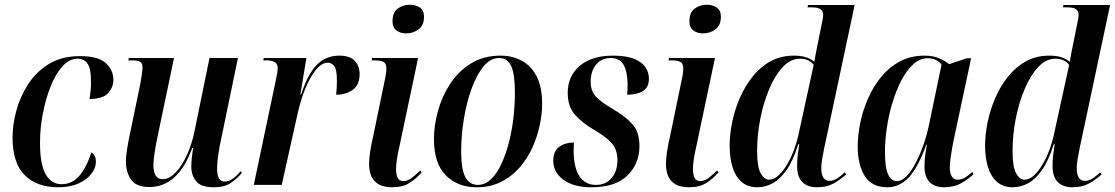

<svg xmlns="http://www.w3.org/2000/svg" viewBox="-20 -781 4709 811"><path d="M226 10Q136 10 84.5 -41Q33 -92 33 -201Q33 -254 49 -313.5Q65 -373 99 -425.5Q133 -478 187 -511Q241 -544 318 -544Q396 -544 427.5 -514Q459 -484 459 -444Q459 -413 437 -388Q415 -363 358 -363Q361 -381 363 -401Q365 -421 364 -444Q364 -492 349.5 -512.5Q335 -533 308 -533Q273 -533 244 -501Q215 -469 194 -416.5Q173 -364 161 -301.5Q149 -239 149 -178Q149 -88 172.5 -45.5Q196 -3 240 -3Q284 -3 314 -37Q344 -71 366 -137Q374 -133 379.5 -123.5Q385 -114 385 -96Q385 -72 366.5 -47.5Q348 -23 312.5 -6.5Q277 10 226 10Z M883 10Q828 10 808 -16Q788 -42 788 -77Q788 -91 790.5 -116Q793 -141 796 -156H792Q761 -71 715.5 -31Q670 9 611 9Q555 9 533.5 -22.5Q512 -54 512 -98Q512 -123 517.5 -156Q523 -189 529 -216L573 -429Q577 -452 579.5 -469.5Q582 -487 582 -496Q582 -513 573 -519.5Q564 -526 539 -526H522L524 -536H715L644 -197Q638 -168 633 -135.5Q628 -103 628 -84Q628 -24 667 -24Q689 -24 710 -41.5Q731 -59 749 -88Q767 -117 780 -151.5Q793 -186 800 -219L865 -536H985L909 -169Q904 -144 900.5 -116Q897 -88 897 -69Q897 -14 928 -14Q947 -14 964 -26.5Q981 -39 996 -58L1002 -51Q981 -26 954.5 -8Q928 10 883 10Z M1145 -442Q1148 -457 1150.5 -470Q1153 -483 1153 -494Q1153 -526 1106 -526H1092L1094 -536H1274L1249 -382H1252Q1280 -468 1318 -507Q1356 -546 1414 -546Q1457 -546 1478 -524.5Q1499 -503 1499 -468Q1499 -423 1470.5 -402Q1442 -381 1400 -381Q1402 -400 1402.5 -415Q1403 -430 1403 -442Q1403 -486 1392.5 -501Q1382 -516 1364 -516Q1340 -516 1316.5 -488.5Q1293 -461 1272.5 -413.5Q1252 -366 1238 -305L1170 0H1052Z M1695 -640Q1671 -640 1654.5 -652.5Q1638 -665 1638 -691Q1638 -728 1660 -744.5Q1682 -761 1711 -761Q1735 -761 1753 -749.5Q1771 -738 1771 -710Q1771 -674 1748 -657Q1725 -640 1695 -640ZM1637 10Q1539 10 1539 -89Q1539 -111 1543.5 -140.5Q1548 -170 1557 -209L1606 -446Q1609 -459 1610.5 -471Q1612 -483 1612 -493Q1612 -511 1601.5 -518.5Q1591 -526 1562 -526H1550L1552 -536H1746L1666 -157Q1653 -102 1653 -66Q1653 -43 1660 -29.5Q1667 -16 1684 -16Q1702 -16 1720 -30Q1738 -44 1755 -61L1761 -53Q1739 -27 1710 -8.5Q1681 10 1637 10Z M1994 10Q1913 10 1863 -40.5Q1813 -91 1813 -194Q1813 -249 1829.5 -310.5Q1846 -372 1880.5 -425.5Q1915 -479 1968.5 -512.5Q2022 -546 2095 -546Q2143 -546 2183 -525Q2223 -504 2246.5 -459Q2270 -414 2270 -342Q2270 -299 2259.5 -250.5Q2249 -202 2228 -156Q2207 -110 2174 -72.5Q2141 -35 2096 -12.5Q2051 10 1994 10ZM1998 0Q2029 0 2054 -24Q2079 -48 2098 -89Q2117 -130 2130 -181Q2143 -232 2149 -286Q2155 -340 2155 -390Q2155 -467 2139.5 -501.5Q2124 -536 2088 -536Q2051 -536 2021.5 -499.5Q1992 -463 1971 -404Q1950 -345 1939 -276.5Q1928 -208 1928 -143Q1928 -64 1946 -32Q1964 0 1998 0Z M2478 10Q2403 10 2360 -21.5Q2317 -53 2317 -102Q2317 -143 2342.5 -161Q2368 -179 2404 -179Q2403 -162 2403 -143Q2404 -70 2428.5 -35Q2453 0 2497 0Q2539 0 2563.5 -29Q2588 -58 2588 -105Q2588 -146 2566.5 -173Q2545 -200 2492 -231Q2440 -261 2409 -296Q2378 -331 2378 -389Q2378 -459 2428.5 -502.5Q2479 -546 2569 -546Q2626 -546 2659.5 -532Q2693 -518 2707 -496Q2721 -474 2721 -449Q2721 -412 2696 -396.5Q2671 -381 2629 -381Q2630 -393 2630.5 -404Q2631 -415 2631 -426Q2630 -479 2614 -507.5Q2598 -536 2559 -536Q2521 -536 2498 -508.5Q2475 -481 2475 -436Q2475 -397 2496.5 -373.5Q2518 -350 2568 -321Q2624 -288 2652.5 -255Q2681 -222 2681 -164Q2681 -90 2630.5 -40Q2580 10 2478 10Z M2949 -640Q2925 -640 2908.5 -652.5Q2892 -665 2892 -691Q2892 -728 2914 -744.5Q2936 -761 2965 -761Q2989 -761 3007 -749.5Q3025 -738 3025 -710Q3025 -674 3002 -657Q2979 -640 2949 -640ZM2891 10Q2793 10 2793 -89Q2793 -111 2797.5 -140.5Q2802 -170 2811 -209L2860 -446Q2863 -459 2864.5 -471Q2866 -483 2866 -493Q2866 -511 2855.5 -518.5Q2845 -526 2816 -526H2804L2806 -536H3000L2920 -157Q2907 -102 2907 -66Q2907 -43 2914 -29.5Q2921 -16 2938 -16Q2956 -16 2974 -30Q2992 -44 3009 -61L3015 -53Q2993 -27 2964 -8.5Q2935 10 2891 10Z M3179 10Q3138 10 3112 -13Q3086 -36 3074 -75.5Q3062 -115 3062 -165Q3062 -212 3072.5 -264Q3083 -316 3104.5 -366Q3126 -416 3158.5 -457Q3191 -498 3234.5 -522Q3278 -546 3333 -546Q3363 -546 3383.5 -539.5Q3404 -533 3420 -520Q3422 -536 3426 -555.5Q3430 -575 3432 -586L3450 -675Q3453 -688 3455 -699Q3457 -710 3457 -719Q3457 -734 3446 -742Q3435 -750 3407 -750H3391L3393 -760H3590L3471 -200Q3467 -183 3462 -158.5Q3457 -134 3453 -110.5Q3449 -87 3449 -72Q3449 -17 3484 -17Q3501 -17 3518 -28.5Q3535 -40 3548 -53L3554 -44Q3528 -21 3500 -5.5Q3472 10 3430 10Q3391 10 3369 -12Q3347 -34 3347 -79Q3347 -105 3349.5 -126.5Q3352 -148 3356 -172H3352Q3330 -102 3302 -62.5Q3274 -23 3243 -6.5Q3212 10 3179 10ZM3229 -22Q3249 -22 3268.5 -40Q3288 -58 3305 -87Q3322 -116 3334 -148.5Q3346 -181 3352 -209L3417 -507Q3397 -533 3359 -533Q3319 -533 3286 -497.5Q3253 -462 3228.5 -403.5Q3204 -345 3191 -277Q3178 -209 3178 -144Q3178 -76 3193 -49Q3208 -22 3229 -22Z M3728 10Q3663 10 3633 -37Q3603 -84 3603 -163Q3603 -209 3613.5 -261Q3624 -313 3646 -363.5Q3668 -414 3701.5 -455.5Q3735 -497 3781 -521.5Q3827 -546 3885 -546Q3921 -546 3946.5 -535Q3972 -524 3989 -510L4064 -535H4082L4009 -193Q4006 -179 4002 -157Q3998 -135 3995 -112.5Q3992 -90 3992 -75Q3992 -22 4026 -22Q4042 -22 4056.5 -31Q4071 -40 4087 -55L4092 -45Q4072 -26 4041.5 -8Q4011 10 3968 10Q3928 10 3906.5 -12Q3885 -34 3885 -78Q3885 -102 3888 -124Q3891 -146 3895 -171H3893Q3859 -76 3820 -33Q3781 10 3728 10ZM3769 -16Q3789 -16 3809.5 -37Q3830 -58 3848.5 -94Q3867 -130 3882 -173.5Q3897 -217 3906 -263L3957 -508Q3947 -522 3931.5 -528.5Q3916 -535 3899 -535Q3865 -535 3836.5 -508.5Q3808 -482 3786 -439Q3764 -396 3748.5 -343.5Q3733 -291 3725.5 -238Q3718 -185 3718 -140Q3718 -72 3731.5 -44Q3745 -16 3769 -16Z M4258 10Q4217 10 4191 -13Q4165 -36 4153 -75.5Q4141 -115 4141 -165Q4141 -212 4151.5 -264Q4162 -316 4183.5 -366Q4205 -416 4237.5 -457Q4270 -498 4313.5 -522Q4357 -546 4412 -546Q4442 -546 4462.5 -539.5Q4483 -533 4499 -520Q4501 -536 4505 -555.5Q4509 -575 4511 -586L4529 -675Q4532 -688 4534 -699Q4536 -710 4536 -719Q4536 -734 4525 -742Q4514 -750 4486 -750H4470L4472 -760H4669L4550 -200Q4546 -183 4541 -158.5Q4536 -134 4532 -110.5Q4528 -87 4528 -72Q4528 -17 4563 -17Q4580 -17 4597 -28.5Q4614 -40 4627 -53L4633 -44Q4607 -21 4579 -5.5Q4551 10 4509 10Q4470 10 4448 -12Q4426 -34 4426 -79Q4426 -105 4428.5 -126.5Q4431 -148 4435 -172H4431Q4409 -102 4381 -62.5Q4353 -23 4322 -6.5Q4291 10 4258 10ZM4308 -22Q4328 -22 4347.5 -40Q4367 -58 4384 -87Q4401 -116 4413 -148.5Q4425 -181 4431 -209L4496 -507Q4476 -533 4438 -533Q4398 -533 4365 -497.5Q4332 -462 4307.5 -403.5Q4283 -345 4270 -277Q4257 -209 4257 -144Q4257 -76 4272 -49Q4287 -22 4308 -22Z"/></svg>

Font: Noto Serif Display Condensed SemiBold
Style: Italic
Weight: 600
Width: 3
Italic angle: -12°
Designer: Monotype Design Team
Foundry: Monotype Imaging Inc.
Version: Version 2.009